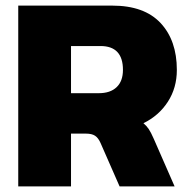

<svg xmlns="http://www.w3.org/2000/svg" viewBox="-20 -664 675 684"><path d="M45 -644H380Q494 -644 552 -582Q610 -520 610 -415Q610 -351 578 -301.5Q546 -252 491 -225Q502 -216 510 -204Q518 -192 528 -169L602 0H406L338 -155Q330 -173 318.5 -180.5Q307 -188 286 -188H233V0H45ZM332 -332Q373 -332 395.5 -353.5Q418 -375 418 -415Q418 -500 338 -500H233V-332Z"/></svg>

Font: Kanit Bold
Style: Regular
Weight: 700
Designer: Katatrad Team
Foundry: CadsonDemak
Version: Version 1.000